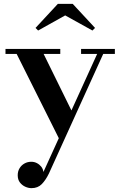

<svg xmlns="http://www.w3.org/2000/svg" viewBox="-20 -714 618 997"><path d="M206.5 -434 362.5 -117 294 21 66.5 -434H8.5V-460H293V-434ZM576.5 -460V-434H516L234 187Q217.5 221 197 242Q176.5 263 143.5 263Q127.5 263 111 255.5Q94.5 248 83.2 233.2Q72 218.5 72 196Q72 175.5 81.5 159.8Q91 144 107 135Q123 126 142.5 126Q158 126 171.2 132.8Q184.5 139.5 194 151.2Q203.5 163 205.5 179L484.5 -434H401V-460ZM178 -555.5 164.5 -569 280.5 -694H357.5L473.5 -569L460 -555.5L318.5 -634Z"/></svg>

Font: Bodoni Moda SC 9pt SemiBold
Style: Regular
Weight: 600
Designer: Owen Earl
Foundry: indestructible type
Version: Version 2.005